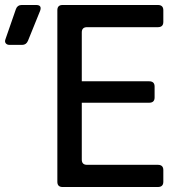

<svg xmlns="http://www.w3.org/2000/svg" viewBox="-133 -750 753 770"><path d="M118 0Q97 0 97 -21V-709Q97 -730 118 -730H500Q522 -730 522 -709V-662Q522 -641 500 -641H216Q195 -641 195 -620V-424H465Q487 -424 487 -403V-359Q487 -338 465 -338H195V-110Q195 -89 216 -89H500Q522 -89 522 -68V-21Q522 0 500 0ZM-95 -570Q-105 -570 -110 -576.5Q-115 -583 -111 -593L-69 -714Q-63 -730 -46 -730H12Q36 -730 28 -707L-21 -586Q-28 -570 -44 -570Z"/></svg>

Font: Pitagon Sans Mono Medium
Style: Regular
Weight: 500
Monospace: yes
Designer: Travis Tran
Foundry: Pitagon
Version: Version 1.001; ttfautohint (v1.8.4.7-5d5b);gftools[0.9.26]